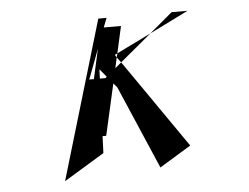

<svg xmlns="http://www.w3.org/2000/svg" viewBox="-41 -607 747 577"><g transform="rotate(-5 332.5 -318.0)"><path d="M313 -404 320 -436 315 -444 323 -448 341 -529H289L300 -557H275L133 -79L255 -153L257 -204H268L303 -359L314 -346L422 -95L517 -153L332 -420ZM496 -557 427 -499 544 -557ZM332 -420 427 -499 323 -448 320 -436ZM266 -467 246 -377H232ZM281 -377H264L265 -405L285 -381Z"/></g></svg>

Font: FIGSv2-sans-serif SmBold Italic
Style: Regular
Weight: 600
Italic angle: -12°
Designer: Matt McInerney, Pablo Impallari, Rodrigo Fuenzalida
Foundry: Matt McInerney, Pablo Impallari, Rodrigo Fuenzalida
Version: Version 4.020;hotconv 1.0.109;makeotfexe 2.5.65596